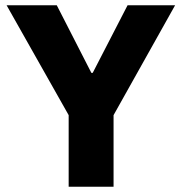

<svg xmlns="http://www.w3.org/2000/svg" viewBox="-20 -707 689 727"><path d="M240 0V-271L5 -687H195L326 -431H331L463 -687H643L410 -271V0Z"/></svg>

Font: Archivo SemiCondensed ExtraBold
Style: Regular
Weight: 800
Width: 4
Designer: Hector Gatti
Foundry: Omnibus-Type
Version: Version 2.001